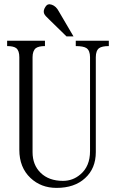

<svg xmlns="http://www.w3.org/2000/svg" viewBox="-20 -870 540 907"><path d="M13.7 -677.7V-652.3Q43.9 -652.3 56.6 -642.6Q71.3 -630.9 71.3 -599.6V-162.1Q71.3 -79.1 124 -29.3Q173.8 17.6 247.1 17.6Q332 17.6 381.8 -28.3Q432.6 -74.2 432.6 -151.4V-599.6Q432.6 -630.9 448.2 -642.6Q461.9 -652.3 494.1 -652.3V-677.7H337.9V-652.3Q374 -652.3 388.7 -642.6Q405.3 -630.9 405.3 -599.6V-156.2Q405.3 -84 359.4 -45.9Q324.2 -15.6 277.3 -15.6Q210.9 -15.6 171.9 -53.7Q133.8 -90.8 133.8 -151.4V-599.6Q133.8 -629.9 149.4 -642.6Q163.1 -652.3 192.4 -652.3V-677.7ZM327.1 -698.2 257.8 -816.4Q245.1 -840.8 224.6 -847.7Q205.1 -854.5 195.3 -838.9Q182.6 -820.3 188.5 -805.7Q192.4 -795.9 211.9 -778.3L293.9 -698.2Z"/></svg>

Font: BatangChe
Style: Regular
Weight: 400
Monospace: yes
Version: Version 2.21